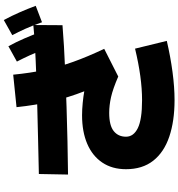

<svg xmlns="http://www.w3.org/2000/svg" viewBox="17 -910 965 1040"><g transform="rotate(-90 500.0 -390.5)"><path d="M477 72Q364 72 279.5 43.5Q195 15 149 -43.5Q103 -102 103 -191Q103 -266 139 -319.5Q175 -373 240.5 -401Q306 -429 395 -429Q426 -429 462 -425.5Q498 -422 525 -417Q491 -504 470.5 -592Q450 -680 439 -784L615 -802Q624 -710 640.5 -632Q657 -554 684.5 -477Q712 -400 755 -309L605 -233Q538 -262 493.5 -272Q449 -282 408 -282Q340 -282 309.5 -257.5Q279 -233 279 -191Q279 -150 325.5 -127Q372 -104 477 -104Q599 -104 756 -142L798 30Q712 50 629.5 61Q547 72 477 72ZM74 -505 77 -663Q162 -665 253.5 -667Q345 -669 436 -671.5Q527 -674 611 -677Q695 -680 765 -684Q835 -688 884 -693L883 -535Q837 -531 768.5 -527Q700 -523 616 -519.5Q532 -516 440 -513Q348 -510 254.5 -508Q161 -506 74 -505ZM757 -621Q737 -675 720 -712Q703 -749 686 -782L769 -828Q792 -786 811 -742Q830 -698 846 -655ZM899 -646Q880 -700 863 -737.5Q846 -775 829 -807L911 -853Q934 -810 953 -766.5Q972 -723 988 -680Z"/></g></svg>

Font: Murecho Thin Black
Style: Regular
Weight: 900
Version: Version 1.010